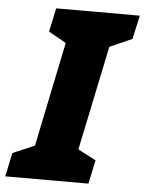

<svg xmlns="http://www.w3.org/2000/svg" viewBox="-89 -756 603 798"><g transform="rotate(5 212.5 -357.0)"><path d="M310 0 331 -99 256 -138 347 -574 440 -615 462 -714H113L92 -615L165 -574L75 -138L-16 -99L-37 0Z"/></g></svg>

Font: Noto Sans Display SemiCondensed Black
Style: Italic
Weight: 900
Width: 4
Designer: Monotype Design team
Foundry: Monotype Imaging Inc.
Version: 1.000